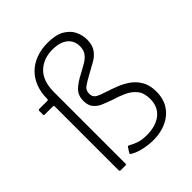

<svg xmlns="http://www.w3.org/2000/svg" viewBox="-208 -868 1004 1004"><g transform="rotate(-45 294.0 -366.0)"><path d="M312 -742Q372 -742 406.5 -721.5Q441 -701 455.5 -670.5Q470 -640 470 -607Q470 -568 453 -543.5Q436 -519 409.5 -504Q383 -489 355 -474Q311 -450 294 -437Q277 -424 277 -399Q277 -376 293.5 -365.5Q310 -355 352 -342Q377 -334 408 -322Q439 -310 467.5 -290.5Q496 -271 515 -239Q534 -207 534 -159Q534 -104 508 -66Q482 -28 439 -9Q396 10 345 10Q311 10 273.5 2Q236 -6 210 -22Q203 -26 206 -32L224 -60Q227 -65 234 -61Q257 -48 280.5 -40.5Q304 -33 337 -33Q405 -33 444.5 -65Q484 -97 484 -155Q484 -199 463 -225Q442 -251 408.5 -266Q375 -281 337 -292Q313 -301 288 -311Q263 -321 246 -340.5Q229 -360 229 -395Q229 -433 252.5 -457.5Q276 -482 328 -508Q350 -520 370.5 -532Q391 -544 405 -562Q419 -580 419 -609Q419 -651 389 -675Q359 -699 304 -699Q238 -699 195.5 -658.5Q153 -618 153 -535V-11Q155 0 145 0H112Q103 0 103 -9V-477Q103 -487 95 -487H36Q29 -487 29 -493V-521Q29 -523 30.5 -525.5Q32 -528 36 -528H96Q101 -528 102 -530.5Q103 -533 103 -537Q103 -584 118 -622Q133 -660 160 -686.5Q187 -713 226 -727.5Q265 -742 312 -742Z"/></g></svg>

Font: Libre Franklin Thin ExtraLight
Style: Regular
Weight: 250
Version: Version 3.000